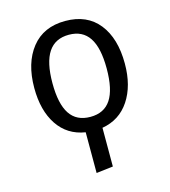

<svg xmlns="http://www.w3.org/2000/svg" viewBox="-111 -627 823 929"><g transform="rotate(-15 300.0 -163.0)"><path d="M342 8V202L258 212V8Q169 -6 121 -78Q73 -150 73 -263Q73 -388 132.5 -463Q192 -538 301 -538Q410 -538 468.5 -464.5Q527 -391 527 -264Q527 -153 478.5 -80Q430 -7 342 8ZM436 -264Q436 -368 402.5 -418.5Q369 -469 301 -469Q232 -469 198 -418Q164 -367 164 -263Q164 -159 197.5 -108.5Q231 -58 300 -58Q369 -58 402.5 -108.5Q436 -159 436 -264Z"/></g></svg>

Font: Fira Mono
Style: Regular
Weight: 400
Designer: Carrois Corporate & Edenspiekermann AG
Foundry: Carrois Corporate GbR & Edenspiekermann AG
Version: Version 3.206